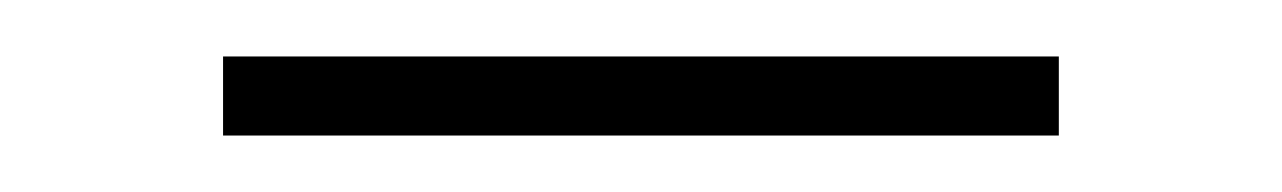

<svg xmlns="http://www.w3.org/2000/svg" viewBox="-20 -331 454 68"><path d="M59 -311H355V-283H59Z"/></svg>

Font: Murecho ExtraLight
Style: Regular
Weight: 200
Designer: Neil Summerour
Foundry: Positype
Version: Version 1.010; ttfautohint (v1.8.3)